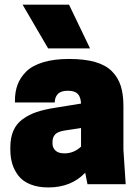

<svg xmlns="http://www.w3.org/2000/svg" viewBox="-20 -800 600 834"><path d="M359.9 0 350.1 -49.8Q289.6 14.2 189.9 14.2Q145 14.2 111.8 0.7Q78.6 -12.7 60.3 -36.4Q42 -60.1 33.4 -88.1Q24.9 -116.2 24.9 -149.9V-160.2Q24.9 -202.1 38.3 -232.7Q51.8 -263.2 78.9 -282.7Q106 -302.2 139.4 -313.5Q172.9 -324.7 220.2 -332L332 -350.1Q330.6 -379.4 317.4 -392.6Q304.2 -405.8 274.9 -405.8Q244.1 -405.8 231 -391.4Q217.8 -377 217.8 -355H44.9V-363.8Q44.9 -401.9 56.6 -432.9Q68.4 -463.9 94.2 -489.5Q120.1 -515.1 167.2 -529.5Q214.4 -543.9 279.8 -543.9Q346.7 -543.9 392.8 -530.8Q439 -517.6 465.8 -490.7Q492.7 -463.9 504.4 -427.2Q516.1 -390.6 516.1 -339.8V-149.9L525.9 0ZM78.1 -779.8H279.8L371.1 -589.8H189ZM259.8 -133.8Q300.8 -133.8 332 -163.1V-244.1L259.8 -232.9Q230 -228 219 -215.6Q208 -203.1 208 -183.1V-176.8Q208 -158.7 220.7 -146.2Q233.4 -133.8 259.8 -133.8Z"/></svg>

Font: Cooper Hewitt
Style: Heavy
Weight: 713
Designer: Village Type and Design LLC
Foundry: Cooper Hewitt Smithsonian Design Museum
Version: 1.000